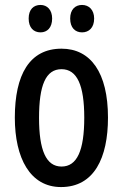

<svg xmlns="http://www.w3.org/2000/svg" viewBox="-20 -747 498 777"><path d="M96 -672C96 -635 116 -616 144 -616C171 -616 191 -635 191 -672C191 -707 171 -727 144 -727C116 -727 96 -709 96 -672ZM264 -672C264 -635 284 -616 312 -616C340 -616 361 -635 361 -672C361 -707 340 -727 312 -727C285 -727 264 -709 264 -672ZM417 -271C417 -453 347 -550 229 -550C99 -550 40 -444 40 -271C40 -107 102 10 227 10C361 10 417 -108 417 -271ZM138 -270C138 -402 165 -467 229 -467C292 -467 321 -402 321 -271C321 -138 292 -73 229 -73C166 -73 138 -140 138 -270Z"/></svg>

Font: Noto Sans Khmer ExtraCondensed Medium
Style: Regular
Weight: 500
Width: 2
Designer: Danh Hong and the Monotype Design Team
Foundry: Monotype Imaging Inc.
Version: Version 2.004